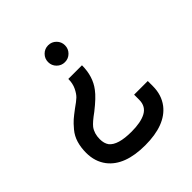

<svg xmlns="http://www.w3.org/2000/svg" viewBox="-152 -498 716 716"><g transform="rotate(-45 206.0 -140.0)"><path d="M245 -387Q232 -400 213.5 -400Q195 -400 182 -387Q169 -374 169 -355.5Q169 -337 182 -324Q195 -311 213.5 -311Q232 -311 245 -324Q258 -337 258 -355.5Q258 -374 245 -387ZM250 -258H178Q178 -234 169 -215.5Q160 -197 150 -187.5Q140 -178 117 -162Q97 -147 86 -137.5Q75 -128 59.5 -109.5Q44 -91 37 -67.5Q30 -44 30 -16Q30 30 55 63Q99 120 206 120Q313 120 357 63Q382 30 382 -16V-43H310V-16Q310 19 281 34Q254 48 206 48Q134 48 112 20Q102 6 102 -16Q102 -46 117 -66Q128 -80 160 -103Q202 -136 219 -159Q250 -199 250 -258Z"/></g></svg>

Font: Venice Serif Bold
Style: Regular
Weight: 700
Designer: Bruno Pierini
Foundry: Unio | Creative Solutions
Version: Version 1.000;PS 001.000;hotconv 1.0.70;makeotf.lib2.5.58329